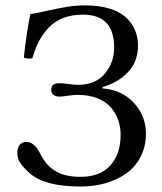

<svg xmlns="http://www.w3.org/2000/svg" viewBox="-20 -678 598 708"><path d="M43.9 -115.2Q43.9 -133.3 53 -144Q62 -154.8 77.1 -154.8Q90.3 -154.8 101.3 -146.5Q112.3 -138.2 118.4 -128.7Q124.5 -119.1 132.8 -103Q152.8 -65.4 187 -45.7Q221.2 -25.9 276.9 -25.9Q349.1 -25.9 387 -68.1Q424.8 -110.4 424.8 -181.2Q424.8 -210 415.8 -235.4Q406.7 -260.7 388.7 -282Q370.6 -303.2 339.4 -315.7Q308.1 -328.1 267.1 -328.1Q249.5 -328.1 230.2 -325Q210.9 -321.8 198.2 -321.8Q187 -321.8 178 -327.6Q168.9 -333.5 168.9 -347.2Q168.9 -371.1 198.2 -371.1Q211.9 -371.1 233.4 -368.2Q254.9 -365.2 268.1 -365.2Q331.5 -365.2 366.2 -406Q400.9 -446.8 400.9 -502.9Q400.9 -624 286.1 -624Q245.1 -624 212.9 -611.6Q180.7 -599.1 159.2 -575.9Q137.7 -552.7 123.5 -525.6Q109.4 -498.5 99.1 -462.9Q81.1 -460 67.9 -465.8Q78.1 -561 91.8 -626Q116.7 -629.9 155.8 -638.7Q194.8 -647.5 227.8 -652.8Q260.7 -658.2 293.9 -658.2Q344.7 -658.2 382.8 -646.7Q420.9 -635.3 443.6 -614.5Q466.3 -593.8 477.5 -567.6Q488.8 -541.5 488.8 -509.8Q488.8 -450.7 452.1 -412.1Q415.5 -373.5 357.9 -356.9V-352.1Q430.2 -346.2 474.1 -298.3Q518.1 -250.5 518.1 -185.1Q518.1 -137.7 498.5 -99.9Q479 -62 445.3 -38.3Q411.6 -14.6 368.9 -2.4Q326.2 9.8 277.8 9.8Q144 9.8 89.8 -39.1Q65.9 -60.5 54.9 -76.7Q43.9 -92.8 43.9 -115.2Z"/></svg>

Font: Common Serif
Style: Regular
Weight: 400
Designer: Philipp H. Poll, Khaled Hosny
Foundry: Stefan Peev, Context Ltd.
Version: Version 1.026